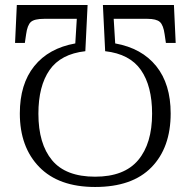

<svg xmlns="http://www.w3.org/2000/svg" viewBox="-20 -734 760 765"><path d="M680 -563H641L636 -597Q631 -634 617 -646.5Q603 -659 567 -659H433L439 -561Q545 -542 602.5 -470.5Q660 -399 660 -282Q660 -146 583.5 -67.5Q507 11 359 11Q214 11 136.5 -68.5Q59 -148 59 -282Q59 -399 116.5 -470.5Q174 -542 280 -561L286 -659H156Q117 -659 103 -646.5Q89 -634 84 -597L79 -563H40L47 -714H329L320 -530Q222 -519 177.5 -455Q133 -391 133 -281Q133 -161 187.5 -95.5Q242 -30 359 -30Q475 -30 530.5 -96Q586 -162 586 -281Q586 -391 541.5 -455Q497 -519 399 -530L390 -714H673Z"/></svg>

Font: Noto Serif Light
Style: Regular
Weight: 300
Designer: Monotype Design Team
Foundry: Monotype Imaging Inc.
Version: Version 1.001